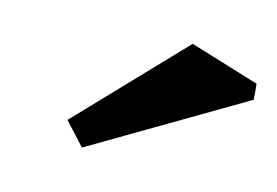

<svg xmlns="http://www.w3.org/2000/svg" viewBox="-36 -780 393 272"><g transform="rotate(10 161.0 -644.0)"><path d="M94 -558 67 -593 223 -730 322 -690V-667Z"/></g></svg>

Font: Manuale
Style: Italic
Weight: 400
Italic angle: -11°
Designer: Eduardo Tunni / Pablo Cosgaya
Foundry: Eduardo Tunni / Pablo Cosgaya
Version: Version 1.002